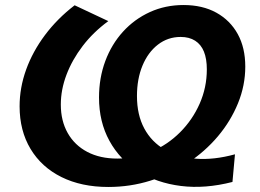

<svg xmlns="http://www.w3.org/2000/svg" viewBox="-20 -732 1034 764"><path d="M411 12Q304 12 224.5 -27.5Q145 -67 101.5 -139.5Q58 -212 58 -309Q58 -383 84 -455Q110 -527 159 -592.5Q208 -658 277 -711L411 -648Q351 -604 309 -549Q267 -494 244.5 -434.5Q222 -375 222 -316Q222 -251 249.5 -202.5Q277 -154 327.5 -127.5Q378 -101 447 -101Q518 -101 582.5 -128.5Q647 -156 696.5 -205.5Q746 -255 774.5 -319.5Q803 -384 803 -456Q803 -498 791.5 -526.5Q780 -555 756.5 -570Q733 -585 699 -585Q648 -585 608.5 -554.5Q569 -524 547 -471Q525 -418 525 -350Q525 -275 554 -221Q583 -167 636 -136.5Q689 -106 760 -100.5Q831 -95 915 -118L905 -8Q796 20 700 8Q604 -4 530.5 -50Q457 -96 415.5 -171.5Q374 -247 374 -344Q374 -422 399 -489Q424 -556 469.5 -606Q515 -656 576.5 -684Q638 -712 710 -712Q786 -712 841 -681.5Q896 -651 926 -596.5Q956 -542 956 -467Q956 -392 927 -321Q898 -250 847 -189.5Q796 -129 727 -83.5Q658 -38 578 -13Q498 12 411 12Z"/></svg>

Font: MOST Montserrat
Style: Bold Italic
Weight: 700
Italic angle: -11.3°
Designer: Julieta Ulanovsky
Foundry: Julieta Ulanovsky
Version: Version 8.000;March 11, 2024;FontCreator 15.0.0.2926 64-bit